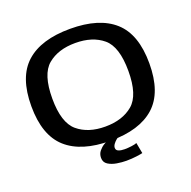

<svg xmlns="http://www.w3.org/2000/svg" viewBox="-142 -820 1099 1106"><g transform="rotate(-20 407.0 -267.0)"><path d="M402 5.5Q224 5.5 132.2 -76.8Q40.5 -159 40.5 -337.5Q40.5 -516 132.2 -598.2Q224 -680.5 402.2 -680.5Q580.5 -680.5 672.2 -598.2Q764 -516 764 -337.5Q764 -159 672.2 -76.8Q580.5 5.5 402 5.5ZM402 -81.5Q507.5 -81.5 571.5 -135.5Q635.5 -189.5 635.5 -337.5Q635.5 -486.5 571.5 -540Q507.5 -593.5 402 -593.5Q297 -593.5 233 -540Q169 -486.5 169 -337.5Q169 -189.5 233 -135.5Q297 -81.5 402 -81.5ZM448 145Q421.5 145 390.8 140Q360 135 338 121Q316 107 316 79.5Q316 55.5 330.2 38.2Q344.5 21 360.8 11.2Q377 1.5 383.5 0H450Q446.5 2 436.8 10Q427 18 418.5 29.5Q410 41 410 52.5Q410 67 424.5 73Q439 79 461.5 79Q481.5 79 504 76Q526.5 73 536.5 68.5L549 134.5Q541 137 510.8 141Q480.5 145 448 145Z"/></g></svg>

Font: Anybody ExtraExpanded Medium
Style: Regular
Weight: 500
Width: 8
Designer: Tyler Finck
Foundry: Etcetera Type Company
Version: Version 1.010; ttfautohint (v1.8.3) -l 8 -r 50 -G 200 -x 14 